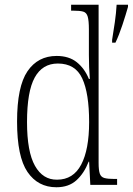

<svg xmlns="http://www.w3.org/2000/svg" viewBox="-20 -780 560 810"><path d="M218 10Q140 10 96 -54.5Q52 -119 52 -267Q52 -415 96 -479.5Q140 -544 219 -544Q271 -544 304 -517.5Q337 -491 355 -447H359Q357 -471 356 -497Q355 -523 355 -548V-656Q355 -693 350 -710Q345 -727 331 -731Q317 -735 290 -735H280V-760H396V-93Q396 -62 401 -47.5Q406 -33 420.5 -29Q435 -25 463 -25H474V0H361L356 -98H354Q335 -49 302.5 -19.5Q270 10 218 10ZM221 -22Q289 -22 322.5 -85.5Q356 -149 356 -265Q356 -386 327 -449Q298 -512 224 -512Q159 -512 126.5 -453Q94 -394 94 -265Q94 -140 127.5 -80.5Q161 -21 221 -22ZM453 -612Q459 -648 464.5 -686.5Q470 -725 472 -760H520V-751Q511 -719 496.5 -675Q482 -631 467 -600H453Z"/></svg>

Font: Noto Serif Bengali Condensed ExtraLight
Style: Regular
Weight: 200
Width: 3
Designer: Juan Bruce, Universal Thirst, Indian Type Foundry and the Monotype Design Team.
Foundry: Monotype Imaging Inc.
Version: Version 2.003; ttfautohint (v1.8.4.7-5d5b)